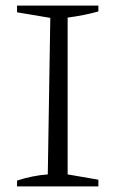

<svg xmlns="http://www.w3.org/2000/svg" viewBox="-20 -667 416 687"><path d="M41 0V-21Q69 -30 96.5 -35.5Q124 -41 151 -43L160 -603L41 -623V-647H332V-626Q307 -619 279.5 -613.5Q252 -608 222 -604V-43L332 -24V0Z"/></svg>

Font: Piazzolla SC Light
Style: Regular
Weight: 300
Designer: Juan Pablo del Peral
Foundry: Huerta Tipografica
Version: Version 1.330